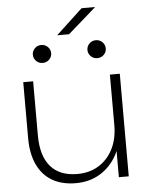

<svg xmlns="http://www.w3.org/2000/svg" viewBox="-62 -983 806 1044"><g transform="rotate(-5 341.5 -460.5)"><path d="M310 12Q234 12 181 -19Q128 -50 100 -109.5Q72 -169 72 -254V-560H126V-265Q126 -153 176 -95Q226 -37 322 -37Q389 -37 439 -68Q489 -99 517 -154.5Q545 -210 545 -283V-560H599V0H545V-143Q540 -131 534 -120Q499 -57 441.5 -22.5Q384 12 310 12ZM187 -655Q166 -655 151.5 -669.5Q137 -684 137 -704Q137 -724 151.5 -738.5Q166 -753 187 -753Q208 -753 222.5 -738.5Q237 -724 237 -704Q237 -684 222.5 -669.5Q208 -655 187 -655ZM485 -655Q464 -655 449.5 -669.5Q435 -684 435 -704Q435 -724 449.5 -738.5Q464 -753 485 -753Q506 -753 520.5 -738.5Q535 -724 535 -704Q535 -684 520.5 -669.5Q506 -655 485 -655ZM423 -933H497L343 -798H278Z"/></g></svg>

Font: Bounded
Style: Regular
Weight: 200
Designer: Vlad Churkin
Version: Version 1.0